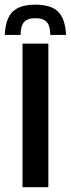

<svg xmlns="http://www.w3.org/2000/svg" viewBox="-46 -782 296 802"><path d="M102 -762.5Q167 -762.5 196.8 -733.2Q226.5 -704 230 -636H164Q164 -673.5 149.5 -689.8Q135 -706 102 -706Q69 -706 54.5 -689.8Q40 -673.5 40 -636H-26Q-23 -704 6.8 -733.2Q36.5 -762.5 102 -762.5ZM48 0V-600H156V0Z"/></svg>

Font: Big Shoulders Stencil Display Thin
Style: Bold
Weight: 700
Version: Version 2.001